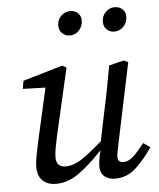

<svg xmlns="http://www.w3.org/2000/svg" viewBox="-53 -778 695 837"><g transform="rotate(-5 294.5 -359.5)"><path d="M159 13Q122 13 100.5 -7.5Q79 -28 79 -67Q79 -91 85.5 -123Q92 -155 98 -183L149 -409L50 -412L56 -447L230 -498L248 -488L181 -196Q175 -168 170.5 -144Q166 -120 166 -102Q166 -59 207 -59Q241 -59 276.5 -82Q312 -105 369 -155L396 -286Q407 -335 416 -383.5Q425 -432 434 -481L499 -497L518 -488L447 -149Q443 -127 439 -109Q435 -91 435 -80Q435 -56 460 -56Q480 -56 500.5 -73.5Q521 -91 552 -131L582 -110Q549 -61 509.5 -24Q470 13 417 13Q389 13 371 -2Q353 -17 353 -47Q353 -72 364 -116Q308 -56 259.5 -21.5Q211 13 159 13ZM275 -626Q256 -626 242 -639Q228 -652 228 -673Q228 -698 245 -715Q262 -732 285 -732Q306 -732 319 -719.5Q332 -707 332 -687Q332 -662 315.5 -644Q299 -626 275 -626ZM469 -626Q450 -626 436.5 -639Q423 -652 423 -673Q423 -698 440 -715Q457 -732 479 -732Q500 -732 513.5 -719.5Q527 -707 527 -687Q527 -662 510.5 -644Q494 -626 469 -626Z"/></g></svg>

Font: Source Serif 4 SmText
Style: Italic
Weight: 400
Italic angle: -12°
Designer: Frank Grießhammer
Foundry: Adobe
Version: Version 4.005;hotconv 1.1.0;makeotfexe 2.6.0